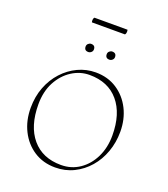

<svg xmlns="http://www.w3.org/2000/svg" viewBox="-174 -1106 1086 1240"><g transform="rotate(20 369.5 -486.0)"><path d="M350 12Q267 12 204 -29Q141 -70 106 -140Q71 -210 71 -297Q71 -374 96 -439Q121 -504 165.5 -552.5Q210 -601 267.5 -628Q325 -655 389 -655Q472 -655 535 -614Q598 -573 633 -503.5Q668 -434 668 -348Q668 -275 644.5 -209.5Q621 -144 578 -94.5Q535 -45 477 -16.5Q419 12 350 12ZM380 -16Q452 -16 508 -54.5Q564 -93 596 -159Q628 -225 628 -308Q628 -457 556.5 -541.5Q485 -626 357 -626Q292 -626 235.5 -589.5Q179 -553 144.5 -488Q110 -423 110 -335Q110 -185 181.5 -100.5Q253 -16 380 -16ZM442 -762Q414 -762 414 -790Q414 -802 423 -810Q432 -818 442 -818Q471 -818 471 -790Q471 -778 462 -770Q453 -762 442 -762ZM297 -762Q269 -762 269 -790Q269 -802 278 -810Q287 -818 297 -818Q326 -818 326 -790Q326 -778 317 -770Q308 -762 297 -762ZM481 -950H254Q252 -956 252 -962Q252 -977 259 -984H486Q488 -980 488 -972Q488 -957 481 -950Z"/></g></svg>

Font: Petrona Thin
Style: Regular
Weight: 100
Designer: Ringo R. Seeber
Foundry: Ringo R. Seeber
Version: Version 2.001; ttfautohint (v1.8.3)